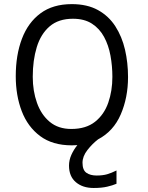

<svg xmlns="http://www.w3.org/2000/svg" viewBox="-20 -680 717 932"><path d="M328.5 25.5Q235 25.5 174.8 -19.5Q114.5 -64.5 85.5 -140.5Q56.5 -216.5 56.5 -310Q56.5 -413 86.5 -492Q116.5 -571 176.8 -615.5Q237 -660 328.5 -660Q403.5 -660 455.8 -631Q508 -602 540 -552.2Q572 -502.5 586.8 -439Q601.5 -375.5 601.5 -306Q601.5 -206.5 566.2 -124.8Q531 -43 456 -3.5Q428 18 404.2 48.5Q380.5 79 380.5 110Q380.5 145.5 399.5 158.8Q418.5 172 449 172Q479 172 500.2 165.8Q521.5 159.5 545.5 147.5V212Q527 220 500.2 226.2Q473.5 232.5 434.5 232.5Q381 232.5 348 204.2Q315 176 315 124Q315 97 326.5 71.5Q338 46 355.5 24.5Q342.5 25.5 328.5 25.5ZM326 -54Q397.5 -54 441.5 -89Q485.5 -124 505.5 -181.5Q525.5 -239 525.5 -307Q525.5 -360 516.2 -410.2Q507 -460.5 485.2 -500.8Q463.5 -541 426.5 -565Q389.5 -589 334 -589Q264 -589 221 -552Q178 -515 158.5 -451.2Q139 -387.5 139 -307Q139 -238.5 159.5 -180.8Q180 -123 221.5 -88.5Q263 -54 326 -54Z"/></svg>

Font: Grandstander Light
Style: Regular
Weight: 300
Designer: Tyler Finck
Foundry: Etcetera Type Co
Version: Version 1.200; ttfautohint (v1.8.3)